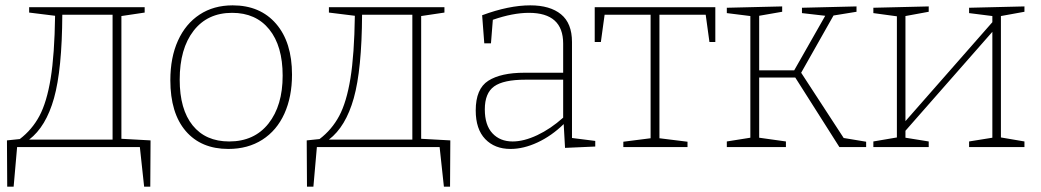

<svg xmlns="http://www.w3.org/2000/svg" viewBox="-20 -550 3894 718"><path d="M434 -31 543 -25 542 148H519L503 0H44L31 148H7L6 -25L54 -30Q100 -65 127.5 -116.5Q155 -168 169.5 -257Q184 -346 186 -491L89 -503V-523H521V-503L434 -490ZM213 -495Q212 -290 182 -183Q152 -76 89 -28H401V-495Z M1072 -271Q1072 -188 1043.5 -125Q1015 -62 961 -27.5Q907 7 834 7Q732 7 674.5 -60Q617 -127 617 -250Q617 -335 645.5 -398Q674 -461 726.5 -495.5Q779 -530 850 -530Q953 -530 1012.5 -461Q1072 -392 1072 -271ZM652 -252Q652 -141 700.5 -81Q749 -21 837 -21Q931 -21 984 -88Q1037 -155 1037 -267Q1037 -378 987 -440Q937 -502 848 -502Q756 -502 704 -435Q652 -368 652 -252Z M1555 -31 1664 -25 1663 148H1640L1624 0H1165L1152 148H1128L1127 -25L1175 -30Q1221 -65 1248.5 -116.5Q1276 -168 1290.5 -257Q1305 -346 1307 -491L1210 -503V-523H1642V-503L1555 -490ZM1334 -495Q1333 -290 1303 -183Q1273 -76 1210 -28H1522V-495Z M2119 -34 2206 -23V-2L2093 3L2088 -86Q2043 -42 1990.5 -17.5Q1938 7 1889 7Q1830 7 1794.5 -30Q1759 -67 1759 -137Q1759 -218 1806 -248Q1853 -278 1941 -278H2086V-387Q2086 -502 1958 -502Q1898 -502 1823 -476L1816 -388H1791L1783 -493Q1883 -530 1963 -530Q2037 -530 2078 -496.5Q2119 -463 2119 -393ZM1897 -21Q1939 -21 1989 -44.5Q2039 -68 2086 -110V-252H1945Q1863 -252 1828 -227Q1793 -202 1793 -141Q1793 -82 1821.5 -51.5Q1850 -21 1897 -21Z M2204 -393V-523H2655V-393H2633L2619 -495H2446V-33L2551 -20V0H2311V-20L2413 -33V-495H2241L2227 -393Z M2976 -278 3135 -34 3219 -20V0H3119L2954 -260H2819V-35L2919 -21V0H2698V-21L2786 -35V-490L2698 -501V-521L2905 -526V-506L2819 -491V-287H2950L3066 -491L2979 -501V-521L3183 -526V-506L3097 -492Z M3811 -526V-506L3723 -490V-36L3811 -21V0H3604V-21L3691 -35V-431L3366 -61V-35L3453 -21V0H3246V-21L3334 -36V-489L3246 -501V-521L3453 -526V-506L3366 -490V-97L3691 -467V-490L3604 -501V-521Z"/></svg>

Font: Bitter Pro ExtraLight
Style: Regular
Weight: 275
Designer: Sol Matas, and Bitter project Authors
Foundry: Sol Matas
Version: Version 1.010